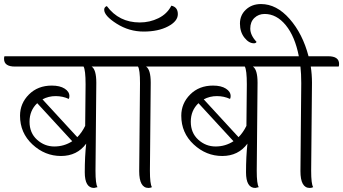

<svg xmlns="http://www.w3.org/2000/svg" viewBox="-55 -924 1696 949"><path d="M129 -414Q91 -378 91 -322.5Q91 -267 128 -233.5Q165 -200 213.5 -200Q262 -200 302 -226ZM421 -515 417 -80Q417 -14 427 1L410 5Q364 5 364 -72.5Q364 -150 371 -214Q326 -153 246.5 -153Q167 -153 105.5 -210Q44 -267 44 -352Q44 -413 88 -457Q132 -501 201 -501Q241 -501 264.5 -486Q288 -471 288 -449Q288 -441 285 -435Q255 -449 220 -449Q185 -449 155 -433L327 -246Q350 -269 366 -302Q368 -436 368 -507Q368 -578 358 -595H19Q-35 -595 -35 -633Q-35 -642 -33 -646H501Q555 -646 555 -608Q555 -599 553 -595H398Q421 -580 421 -515Z M792 -896Q824 -889 824 -854Q824 -819 775.5 -793.5Q727 -768 655 -768Q583 -768 521.5 -807Q460 -846 460 -876Q460 -889 473 -894Q533 -813 636 -813Q685 -813 728 -834Q771 -855 792 -896ZM633 -78 637 -513Q637 -580 627 -595H543Q489 -595 489 -633Q489 -642 491 -646H770Q824 -646 824 -608Q824 -599 822 -595H667Q690 -580 690 -515L686 -80Q686 -14 696 1Q688 5 679 5Q633 5 633 -78Z M926 -414Q888 -378 888 -322.5Q888 -267 925 -233.5Q962 -200 1010.5 -200Q1059 -200 1099 -226ZM1218 -515 1214 -80Q1214 -14 1224 1L1207 5Q1161 5 1161 -72.5Q1161 -150 1168 -214Q1123 -153 1043.5 -153Q964 -153 902.5 -210Q841 -267 841 -352Q841 -413 885 -457Q929 -501 998 -501Q1038 -501 1061.5 -486Q1085 -471 1085 -449Q1085 -441 1082 -435Q1052 -449 1017 -449Q982 -449 952 -433L1124 -246Q1147 -269 1163 -302Q1165 -436 1165 -507Q1165 -578 1155 -595H816Q762 -595 762 -633Q762 -642 764 -646H1298Q1352 -646 1352 -608Q1352 -599 1350 -595H1195Q1218 -580 1218 -515Z M1430 -78 1434 -513Q1434 -560 1430 -595H1340Q1286 -595 1286 -633Q1286 -642 1288 -646H1422Q1403 -744 1357.5 -799.5Q1312 -855 1253 -855Q1223 -855 1202.5 -835.5Q1182 -816 1182 -783Q1182 -750 1213 -717Q1210 -710 1200 -710Q1175 -710 1153 -738Q1131 -766 1131 -807.5Q1131 -849 1160.5 -876.5Q1190 -904 1235 -904Q1312 -904 1376.5 -830.5Q1441 -757 1470 -646H1567Q1621 -646 1621 -608Q1621 -599 1619 -595H1481Q1487 -556 1487 -515L1483 -80Q1483 -14 1493 1Q1485 5 1476 5Q1430 5 1430 -78Z"/></svg>

Font: Laila Light
Style: Regular
Weight: 300
Designer: Hitesh Malaviya
Foundry: Indian Type Foundry
Version: Version 1.302;PS 1.0;hotconv 1.0.78;makeotf.lib2.5.61930; tt